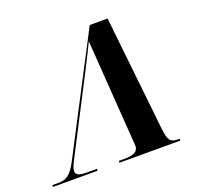

<svg xmlns="http://www.w3.org/2000/svg" viewBox="-172 -848 1010 982"><g transform="rotate(-20 333.0 -357.0)"><path d="M-47 0H196L198 -10H143C101 -10 83 -18 83 -38C83 -52 89 -68 107 -102L314 -503C346 -565 361 -597 381 -637C384 -595 387 -553 391 -494L420 -84C421 -74 422 -63 422 -52C422 -23 396 -10 349 -10H317L315 0H646L648 -10H640C599 -10 586 -22 579 -83L511 -714H414L88 -88C55 -24 27 -10 -10 -10H-45Z"/></g></svg>

Font: Noto Serif Display
Style: Bold Italic
Weight: 700
Italic angle: -12°
Designer: Monotype Design Team
Foundry: Monotype Imaging Inc.
Version: Version 2.009